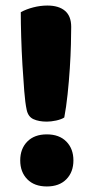

<svg xmlns="http://www.w3.org/2000/svg" viewBox="-20 -655 338 693"><path d="M237 -558Q237 -535 236 -495Q235 -455 232 -408.5Q229 -362 224 -315Q219 -268 212 -231Q208 -228 200 -225Q192 -222 183 -220Q174 -218 165 -217Q156 -216 149 -216Q120 -216 100.5 -225Q81 -234 76 -260Q71 -283 67.5 -326.5Q64 -370 61 -420.5Q58 -471 56.5 -522Q55 -573 55 -611Q75 -622 100.5 -628.5Q126 -635 151 -635Q192 -635 214.5 -616Q237 -597 237 -558ZM53 -76Q53 -118 78.5 -144Q104 -170 149 -170Q194 -170 219.5 -144Q245 -118 245 -76Q245 -34 219.5 -8Q194 18 149 18Q104 18 78.5 -8Q53 -34 53 -76Z"/></svg>

Font: Baloo Chettan 2 ExtraBold
Style: Regular
Weight: 800
Designer: Maithili Shingre, Unnati Kotecha and Ek Type
Foundry: Ek Type
Version: Version 1.640;hotconv 1.0.111;makeotfexe 2.5.65597; ttfautoh